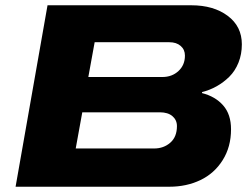

<svg xmlns="http://www.w3.org/2000/svg" viewBox="-20 -708 954 728"><path d="M39.1 0 160.2 -688H705.1Q790 -688 843.5 -647.9Q897 -607.9 897 -540Q897 -502.4 884.3 -470.7Q871.6 -439 849.6 -417.2Q827.6 -395.5 801.5 -380.9Q775.4 -366.2 746.1 -358.9V-355Q796.4 -342.3 826.2 -308.3Q856 -274.4 856 -217.8Q856 -150.9 824.2 -100.6Q792.5 -50.3 739.7 -25.1Q687 0 622.1 0ZM314.9 -416H595.2Q632.3 -416 656.7 -438.7Q681.2 -461.4 681.2 -497.1Q681.2 -520 665 -533.9Q648.9 -547.9 622.1 -547.9H338.9ZM267.1 -145H564Q600.6 -145 625.7 -167Q650.9 -189 650.9 -230Q650.9 -252.9 633.8 -267.6Q616.7 -282.2 585.9 -282.2H292Z"/></svg>

Font: Archivo Expanded ExtraBold
Style: Italic
Weight: 800
Width: 7
Italic angle: -10°
Designer: Hector Gatti
Foundry: Omnibus-Type
Version: Version 2.001